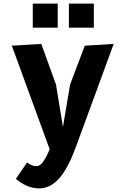

<svg xmlns="http://www.w3.org/2000/svg" viewBox="-20 -803 690 1063"><path d="M290 -335 328.5 -100 368 -335 449.5 -550 609.5 -560 405.5 -4Q395.5 23.5 383.8 52.5Q372 81.5 358 108.5Q344 135.5 327.5 159.5Q311 183.5 291 201.2Q271 219 247.5 229.5Q224 240 196 240Q162.5 240 129.8 226.2Q97 212.5 68 187L129.5 97Q141 104.5 154 110.8Q167 117 180.5 117Q202 117 219.2 92.2Q236.5 67.5 255 23.5L45.5 -550L208.5 -560ZM161.5 -783H299.5V-650H161.5ZM361.5 -783H499.5V-650H361.5Z"/></svg>

Font: B612 Mono
Style: Bold
Weight: 700
Version: Version 1.005